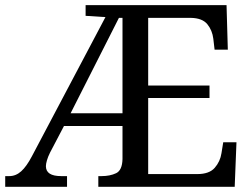

<svg xmlns="http://www.w3.org/2000/svg" viewBox="-20 -717 969 737"><path d="M0 0V-41H15.6Q41 -41 61.5 -59.6Q82 -78.1 102.5 -117.2L384.8 -651.4L308.6 -656.2V-697.3H849.6L854.5 -526.4H803.7L798.8 -568.4Q794.9 -600.6 775.9 -624Q756.8 -647.5 712.9 -648.4H548.8V-388.7H784.2V-340.8H548.8V-48.8H737.3Q783.2 -48.8 804.2 -72.8Q825.2 -96.7 830.1 -128.9L836.9 -170.9H887.7L880.9 0H357.4V-41H370.1Q402.3 -41 425.8 -52.2Q449.2 -63.5 450.2 -106.4V-233.4H225.6L171.9 -130.9Q164.1 -115.2 160.2 -101.6Q156.2 -87.9 156.2 -79.1Q156.2 -41 214.8 -41H237.3V0ZM251 -282.2H450.2V-648.4H436.5Z"/></svg>

Font: Noto Serif Todhri
Style: Regular
Weight: 400
Designer: Mikhail Merkuryev
Version: Version 1.000; ttfautohint (v1.8.4.7-5d5b)